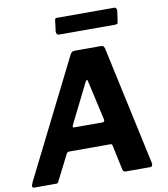

<svg xmlns="http://www.w3.org/2000/svg" viewBox="-106 -1031 976 1115"><g transform="rotate(-10 382.5 -474.0)"><path d="M4 0Q-5 0 -6 -8Q-7 -16 1 -33L348 -726Q354 -737 361.5 -739.5Q369 -742 380 -742H530Q541 -742 546 -734Q551 -726 552 -716L702 -23Q704 -15 701 -7.5Q698 0 689 0H543Q529 0 526 -18L495 -163Q494 -171 483 -171H241Q230 -171 224 -159L148 -9Q146 -3 142.5 -1.5Q139 0 130 0H4ZM461 -304Q476 -304 472 -321L420 -552Q419 -562 414.5 -562Q410 -562 405 -552L289 -319Q285 -309 286.5 -306.5Q288 -304 295 -304ZM658 -929 649 -865Q648 -854 643.5 -852Q639 -850 626 -850H302Q292 -850 288 -856.5Q284 -863 285 -872L293 -937Q295 -945 297 -946.5Q299 -948 305 -948H644Q651 -948 655 -941.5Q659 -935 658 -929Z"/></g></svg>

Font: Libre Franklin Thin
Style: Bold Italic
Weight: 700
Italic angle: -8°
Version: Version 3.000